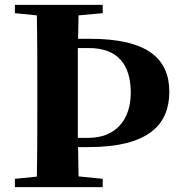

<svg xmlns="http://www.w3.org/2000/svg" viewBox="-20 -767 739 787"><path d="M41 0H401V-34L302 -44L300 -164H341C593 -164 674 -259 674 -391C674 -526 585 -608 349 -608H300L302 -704L401 -713V-747H41V-713L131 -704C133 -602 133 -499 133 -395V-351C133 -247 133 -144 131 -43L41 -34ZM299 -570H344C462 -570 516 -503 516 -387C516 -275 453 -202 343 -202H299V-352V-397Z"/></svg>

Font: Source Han Serif KR Heavy
Style: Regular
Weight: 900
Designer: Ryoko NISHIZUKA 西塚涼子 (kana & ideographs); Frank Grießhammer (Latin, Greek & Cyrillic); Wenlong ZHANG 张文龙 (bopomofo); San
Foundry: Adobe
Version: Version 2.001;hotconv 1.1.0;makeotfexe 2.6.0